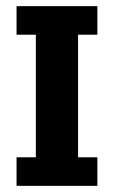

<svg xmlns="http://www.w3.org/2000/svg" viewBox="-20 -603 370 623"><path d="M33.7 0V-92.6H96.3V-490.4H33.7V-583H295.9V-490.4H233.3V-92.6H295.9V0Z"/></svg>

Font: Rokkitt SemiBold
Style: Regular
Weight: 600
Designer: Vernon Adams
Foundry: Vernon Adams
Version: Version 3.103